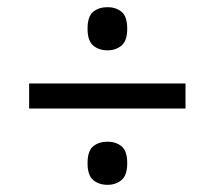

<svg xmlns="http://www.w3.org/2000/svg" viewBox="-20 -628 605 541"><path d="M62.1 -392.8H502.7V-322.2H62.1ZM283 -107.2Q258.7 -107.2 242.7 -120.6Q226.7 -134.1 226.7 -168Q226.7 -202.9 242.7 -215.9Q258.7 -228.8 283 -228.8Q306.2 -228.8 322.4 -215.9Q338.5 -202.9 338.5 -168Q338.5 -134.1 322.4 -120.6Q306.2 -107.2 283 -107.2ZM283 -486.2Q258.7 -486.2 242.7 -499.6Q226.7 -513.1 226.7 -547Q226.7 -581.9 242.7 -594.9Q258.7 -607.8 283 -607.8Q306.2 -607.8 322.4 -594.9Q338.5 -581.9 338.5 -547Q338.5 -513.1 322.4 -499.6Q306.2 -486.2 283 -486.2Z"/></svg>

Font: Noto Serif Sinhala
Style: Regular
Weight: 400
Designer: Jelle Bosma - Monotype Design Team
Foundry: Monotype Imaging Inc.
Version: Version 2.006